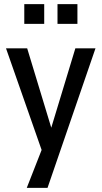

<svg xmlns="http://www.w3.org/2000/svg" viewBox="-20 -725 489 925"><path d="M109 180 194 -37V36L9 -492H111L233 -90H221L343 -492H440L209 180ZM257 -610V-705H353V-610ZM97 -610V-705H193V-610Z"/></svg>

Font: Nunito Sans 10pt Condensed SemiBold
Style: Regular
Weight: 600
Width: 3
Designer: Vernon Adams
Foundry: Vernon Adams
Version: Version 3.101;gftools[0.9.27]